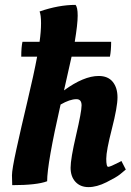

<svg xmlns="http://www.w3.org/2000/svg" viewBox="-20 -754 537 786"><path d="M142 -583Q148 -625 148 -659Q148 -693 142 -707Q220 -734 289 -734Q298 -725 298 -690Q298 -655 286 -583H435Q435 -547 430 -522H273Q266 -491 242 -384Q323 -443 384 -443Q422 -443 441.5 -419Q461 -395 461 -355.5Q461 -316 438 -226.5Q415 -137 415 -104Q415 -71 423 -71Q431 -71 466 -89L477 -95L495 -60Q486 -52 471 -40Q456 -28 416 -8Q376 12 342.5 12Q309 12 289 -9.5Q269 -31 269 -67.5Q269 -104 291.5 -200.5Q314 -297 314 -322.5Q314 -348 293 -348Q266 -348 228 -326Q173 -84 173 -12Q131 4 30 4Q29 -13 29 -36.5Q29 -60 47 -142.5Q65 -225 92 -338.5Q119 -452 132 -522H67Q67 -561 72 -583Z"/></svg>

Font: Oleo Script Swash Caps
Style: Regular
Weight: 400
Designer: Soytutype
Foundry: Soytutype
Version: Version 1.002